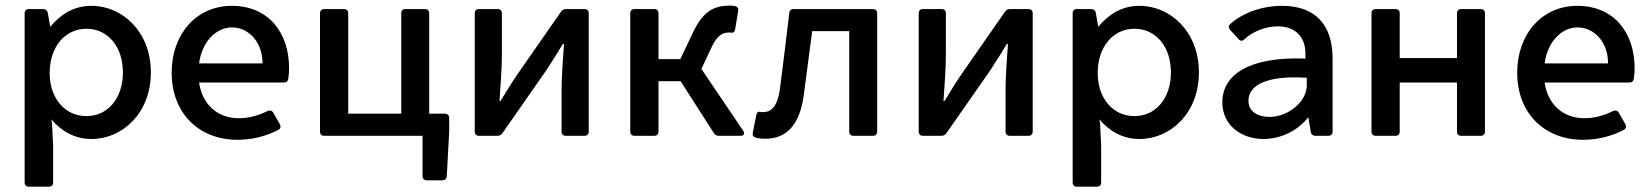

<svg xmlns="http://www.w3.org/2000/svg" viewBox="-20 -498 6051 704"><path d="M315.4 -476.6C249 -476.6 201.2 -444.3 164.1 -399.4L155.3 -451.2C153.3 -460 146.5 -464.8 137.7 -464.8H85.9C76.2 -464.8 70.3 -459 70.3 -449.2V170.9C70.3 180.7 76.2 186.5 85.9 186.5H159.2C168.9 186.5 174.8 180.7 174.8 170.9V36.1L170.9 -42C170.9 -48.8 168.9 -53.7 168 -60.5C204.1 -18.6 252 11.7 315.4 11.7C428.7 11.7 533.2 -83 533.2 -232.4C533.2 -381.8 428.7 -476.6 315.4 -476.6ZM296.9 -72.3C217.8 -72.3 162.1 -137.7 162.1 -230.5C162.1 -325.2 217.8 -392.6 296.9 -392.6C376 -392.6 430.7 -326.2 430.7 -232.4C430.7 -138.7 376 -72.3 296.9 -72.3Z M1040 -248C1040 -378.9 963.9 -476.6 830.1 -476.6C699.2 -476.6 609.4 -372.1 609.4 -231.4C609.4 -85 707 14.6 851.6 14.6C904.3 14.6 957 1 1000 -21.5C1008.8 -26.4 1010.7 -34.2 1005.9 -43L982.4 -84C977.5 -92.8 969.7 -94.7 960.9 -90.8C920.9 -71.3 887.7 -64.5 855.5 -64.5C778.3 -64.5 721.7 -114.3 710 -195.3H1020.5C1029.3 -195.3 1036.1 -200.2 1037.1 -210C1039.1 -222.7 1040 -236.3 1040 -248ZM942.4 -265.6H710C720.7 -344.7 771.5 -397.5 831.1 -397.5C892.6 -397.5 943.4 -341.8 942.4 -265.6Z M1553.7 -81.1V-449.2C1553.7 -459 1547.9 -464.8 1538.1 -464.8H1466.8C1457 -464.8 1451.2 -459 1451.2 -449.2V-81.1H1256.8V-449.2C1256.8 -459 1251 -464.8 1241.2 -464.8H1168.9C1159.2 -464.8 1153.3 -459 1153.3 -449.2V-15.6C1153.3 -5.9 1159.2 0 1168.9 0H1529.3V147.5C1529.3 157.2 1535.2 163.1 1544.9 163.1H1601.6C1611.3 163.1 1617.2 158.2 1618.2 147.5L1627 -14.6V-65.4C1627 -75.2 1621.1 -81.1 1611.3 -81.1Z M1720.7 -449.2V-15.6C1720.7 -5.9 1726.6 0 1736.3 0H1803.7C1811.5 0 1817.4 -2.9 1822.3 -9.8L1982.4 -239.3C2000 -265.6 2027.3 -309.6 2043.9 -336.9H2047.9C2043.9 -277.3 2039.1 -216.8 2039.1 -168V-15.6C2039.1 -5.9 2044.9 0 2054.7 0H2123C2132.8 0 2138.7 -5.9 2138.7 -15.6V-449.2C2138.7 -459 2132.8 -464.8 2123 -464.8H2055.7C2047.9 -464.8 2042 -461.9 2037.1 -455.1L1877.9 -226.6C1859.4 -200.2 1833 -156.2 1815.4 -127.9H1811.5C1815.4 -186.5 1820.3 -249 1820.3 -297.9V-449.2C1820.3 -459 1814.5 -464.8 1804.7 -464.8H1736.3C1726.6 -464.8 1720.7 -459 1720.7 -449.2Z M2551.8 -245.1 2587.9 -322.3C2610.4 -371.1 2630.9 -378.9 2655.3 -378.9C2658.2 -378.9 2661.1 -378.9 2664.1 -377.9C2669.9 -377.9 2673.8 -381.8 2675.8 -391.6L2686.5 -457C2688.5 -465.8 2684.6 -473.6 2675.8 -475.6C2669.9 -476.6 2663.1 -477.5 2657.2 -477.5C2599.6 -477.5 2558.6 -459 2520.5 -377.9L2474.6 -281.2H2394.5V-449.2C2394.5 -459 2388.7 -464.8 2378.9 -464.8H2306.6C2296.9 -464.8 2291 -459 2291 -449.2V-15.6C2291 -5.9 2296.9 0 2306.6 0H2378.9C2388.7 0 2394.5 -5.9 2394.5 -15.6V-200.2H2475.6L2597.7 -9.8C2601.6 -2.9 2608.4 0 2616.2 0H2695.3C2708 0 2711.9 -7.8 2705.1 -18.6Z M2752 6.8C2761.7 9.8 2772.5 10.7 2786.1 10.7C2865.2 10.7 2912.1 -42 2926.8 -146.5C2937.5 -225.6 2947.3 -304.7 2958 -383.8H3093.8V-15.6C3093.8 -5.9 3099.6 0 3109.4 0H3180.7C3190.4 0 3196.3 -5.9 3196.3 -15.6V-449.2C3196.3 -459 3190.4 -464.8 3180.7 -464.8H2890.6C2880.9 -464.8 2875 -460 2874 -450.2C2863.3 -357.4 2851.6 -265.6 2839.8 -172.9C2832 -112.3 2810.5 -86.9 2778.3 -86.9C2774.4 -86.9 2770.5 -86.9 2766.6 -87.9C2759.8 -89.8 2754.9 -85.9 2752.9 -75.2L2740.2 -11.7C2738.3 -2 2742.2 4.9 2752 6.8Z M3348.6 -449.2V-15.6C3348.6 -5.9 3354.5 0 3364.3 0H3431.6C3439.5 0 3445.3 -2.9 3450.2 -9.8L3610.4 -239.3C3627.9 -265.6 3655.3 -309.6 3671.9 -336.9H3675.8C3671.9 -277.3 3667 -216.8 3667 -168V-15.6C3667 -5.9 3672.9 0 3682.6 0H3751C3760.7 0 3766.6 -5.9 3766.6 -15.6V-449.2C3766.6 -459 3760.7 -464.8 3751 -464.8H3683.6C3675.8 -464.8 3669.9 -461.9 3665 -455.1L3505.9 -226.6C3487.3 -200.2 3460.9 -156.2 3443.4 -127.9H3439.5C3443.4 -186.5 3448.2 -249 3448.2 -297.9V-449.2C3448.2 -459 3442.4 -464.8 3432.6 -464.8H3364.3C3354.5 -464.8 3348.6 -459 3348.6 -449.2Z M4158.2 -476.6C4091.8 -476.6 4043.9 -444.3 4006.8 -399.4L3998 -451.2C3996.1 -460 3989.3 -464.8 3980.5 -464.8H3928.7C3918.9 -464.8 3913.1 -459 3913.1 -449.2V170.9C3913.1 180.7 3918.9 186.5 3928.7 186.5H4002C4011.7 186.5 4017.6 180.7 4017.6 170.9V36.1L4013.7 -42C4013.7 -48.8 4011.7 -53.7 4010.7 -60.5C4046.9 -18.6 4094.7 11.7 4158.2 11.7C4271.5 11.7 4376 -83 4376 -232.4C4376 -381.8 4271.5 -476.6 4158.2 -476.6ZM4139.6 -72.3C4060.5 -72.3 4004.9 -137.7 4004.9 -230.5C4004.9 -325.2 4060.5 -392.6 4139.6 -392.6C4218.8 -392.6 4273.4 -326.2 4273.4 -232.4C4273.4 -138.7 4218.8 -72.3 4139.6 -72.3Z M4680.7 -476.6C4606.4 -476.6 4534.2 -450.2 4489.3 -408.2C4483.4 -402.3 4484.4 -394.5 4491.2 -387.7L4521.5 -354.5C4528.3 -346.7 4536.1 -346.7 4543 -354.5C4573.2 -381.8 4619.1 -401.4 4665 -401.4C4735.4 -401.4 4768.6 -356.4 4766.6 -294.9V-283.2C4557.6 -291 4461.9 -222.7 4461.9 -123C4461.9 -37.1 4533.2 11.7 4613.3 11.7C4675.8 11.7 4738.3 -18.6 4776.4 -67.4H4777.3L4786.1 -14.6C4787.1 -5.9 4793.9 0 4802.7 0H4850.6C4860.4 0 4866.2 -5.9 4866.2 -15.6V-283.2C4866.2 -407.2 4802.7 -476.6 4680.7 -476.6ZM4634.8 -69.3C4597.7 -69.3 4557.6 -85 4557.6 -128.9C4557.6 -181.6 4616.2 -222.7 4771.5 -212.9V-184.6C4771.5 -126 4704.1 -69.3 4634.8 -69.3Z M5008.8 -449.2V-15.6C5008.8 -5.9 5014.6 0 5024.4 0H5096.7C5106.4 0 5112.3 -5.9 5112.3 -15.6V-195.3H5322.3V-15.6C5322.3 -5.9 5328.1 0 5337.9 0H5409.2C5418.9 0 5424.8 -5.9 5424.8 -15.6V-449.2C5424.8 -459 5418.9 -464.8 5409.2 -464.8H5337.9C5328.1 -464.8 5322.3 -459 5322.3 -449.2V-285.2H5112.3V-449.2C5112.3 -459 5106.4 -464.8 5096.7 -464.8H5024.4C5014.6 -464.8 5008.8 -459 5008.8 -449.2Z M5973.6 -248C5973.6 -378.9 5897.5 -476.6 5763.7 -476.6C5632.8 -476.6 5543 -372.1 5543 -231.4C5543 -85 5640.6 14.6 5785.2 14.6C5837.9 14.6 5890.6 1 5933.6 -21.5C5942.4 -26.4 5944.3 -34.2 5939.5 -43L5916 -84C5911.1 -92.8 5903.3 -94.7 5894.5 -90.8C5854.5 -71.3 5821.3 -64.5 5789.1 -64.5C5711.9 -64.5 5655.3 -114.3 5643.6 -195.3H5954.1C5962.9 -195.3 5969.7 -200.2 5970.7 -210C5972.7 -222.7 5973.6 -236.3 5973.6 -248ZM5876 -265.6H5643.6C5654.3 -344.7 5705.1 -397.5 5764.6 -397.5C5826.2 -397.5 5877 -341.8 5876 -265.6Z"/></svg>

Font: Ed Sans Neue Medium
Style: Regular
Weight: 500
Designer: Stephen Hutchings
Version: Version 1.004;PS 001.004;hotconv 1.0.88;makeotf.lib2.5.64775